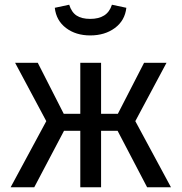

<svg xmlns="http://www.w3.org/2000/svg" viewBox="-20 -793 769 813"><path d="M553 -280 704 0H603L478 -239H408V0H320V-239H251L125 0H25L176 -280L44 -527H140L250 -311H320V-527H408V-311H479L590 -527H685ZM212 -760 273 -773Q283 -741 304.5 -727Q326 -713 362 -713Q398 -713 421 -727.5Q444 -742 454 -773L515 -760Q509 -706 466.5 -674.5Q424 -643 362 -643Q301 -643 259.5 -674.5Q218 -706 212 -760Z"/></svg>

Font: Fira Sans
Style: Regular
Weight: 400
Designer: bBox Type GmbH & Carrois Corporate GbR & Edenspiekermann AG
Foundry: bBox Type GmbH & Carrois Corporate GbR & Edenspiekermann AG
Version: Version 4.301